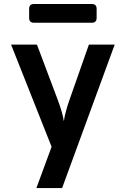

<svg xmlns="http://www.w3.org/2000/svg" viewBox="-20 -777 640 977"><path d="M165.1 180 242.6 -29.9 36.4 -550H168L274 -268.5Q283.1 -244.4 292.2 -214.8Q301.2 -185.2 304.8 -160.4Q308.4 -185.2 316.6 -214.8Q324.8 -244.4 333.5 -268.5L432.3 -550H563.6L296 180ZM153 -661.2Q128.3 -661.2 128.3 -685.9V-732Q128.3 -756.7 153 -756.7H447Q471.7 -756.7 471.7 -732V-685.9Q471.7 -661.2 447 -661.2Z"/></svg>

Font: Pitagon Sans Mono
Style: Regular
Weight: 400
Monospace: yes
Designer: Travis Tran
Foundry: Pitagon
Version: Version 1.001;gftools[0.9.26]